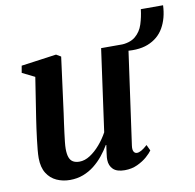

<svg xmlns="http://www.w3.org/2000/svg" viewBox="-78 -763 869 854"><g transform="rotate(-10 356.5 -336.0)"><path d="M171 10.5Q138.5 10.5 111 -2Q83.5 -14.5 67 -40.8Q50.5 -67 50 -109Q50 -125 52 -146.8Q54 -168.5 57 -193Q60 -217.5 63.2 -241.2Q66.5 -265 69.5 -284.5L98 -468L41.5 -496L47 -527.5L206 -549.5L227 -537L194 -286Q191 -266 188 -243.5Q185 -221 182.2 -199.8Q179.5 -178.5 177.5 -160.2Q175.5 -142 175.5 -129.5Q175.5 -105 181 -90.2Q186.5 -75.5 198 -69Q209.5 -62.5 226.5 -62.5Q250.5 -62.5 274.5 -78Q298.5 -93.5 320 -118.5Q341.5 -143.5 357 -172L408.5 -543H531L468 -92Q465.5 -74 470.5 -65.2Q475.5 -56.5 485 -56.5Q494 -56.5 505.2 -62.8Q516.5 -69 532.5 -83.5L545 -57Q537.5 -46 519.8 -30.2Q502 -14.5 476 -2.2Q450 10 418.5 10Q383 10 366.2 -6.2Q349.5 -22.5 349 -48.5Q348.5 -52 349.2 -59.5Q350 -67 351.2 -76.8Q352.5 -86.5 353.8 -96.5Q355 -106.5 356.5 -114.5L354.5 -115.5Q340.5 -91.5 322.2 -69Q304 -46.5 281.2 -28.5Q258.5 -10.5 231 0Q203.5 10.5 171 10.5ZM612.5 -683H713Q710.5 -624.5 686.2 -582.2Q662 -540 614.2 -521.2Q566.5 -502.5 493 -514.5L490.5 -542Q538.5 -543 563.2 -563.5Q588 -584 598.2 -616Q608.5 -648 612.5 -683Z"/></g></svg>

Font: Merriweather 60pt SemiBold
Style: Italic
Weight: 600
Italic angle: -7.8°
Version: Version 2.101